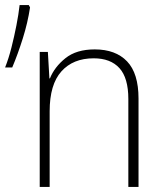

<svg xmlns="http://www.w3.org/2000/svg" viewBox="-21 -734 642 754"><path d="M351 -540Q433 -540 478 -493Q523 -446 523 -347V0H483V-345Q483 -428 448 -466.5Q413 -505 347 -505Q266 -505 220 -453.5Q174 -402 174 -297V0H135V-530H167L173 -426H175Q193 -471 236 -505.5Q279 -540 351 -540ZM92 -714 97 -705Q88 -645 68.5 -583Q49 -521 27 -469H-1Q13 -504 24 -547.5Q35 -591 43.5 -634.5Q52 -678 56 -714Z"/></svg>

Font: Noto Sans Disp ExtLt
Style: Regular
Weight: 200
Designer: Monotype Design Team
Foundry: Monotype Imaging Inc.
Version: Version 2.000;GOOG;noto-source:20170915:90ef993387c0